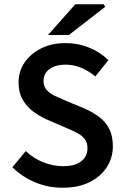

<svg xmlns="http://www.w3.org/2000/svg" viewBox="-20 -868 585 900"><path d="M274 12Q206 12 145.5 -13Q85 -38 38 -84L101 -160Q136 -126 182.5 -107.5Q229 -89 276 -89Q332 -89 361 -112Q390 -135 390 -173Q390 -200 377 -216.5Q364 -233 341.5 -245Q319 -257 289 -269L199 -308Q167 -322 136.5 -344.5Q106 -367 86.5 -400.5Q67 -434 67 -482Q67 -534 95.5 -575.5Q124 -617 173.5 -641.5Q223 -666 287 -666Q346 -666 398.5 -644.5Q451 -623 488 -586L427 -510Q395 -536 360 -550.5Q325 -565 287 -565Q241 -565 212.5 -544.5Q184 -524 184 -488Q184 -463 198.5 -446.5Q213 -430 237.5 -418.5Q262 -407 288 -396L377 -359Q416 -342 446 -319Q476 -296 492.5 -263Q509 -230 509 -182Q509 -129 481 -85Q453 -41 400.5 -14.5Q348 12 274 12ZM205 -704 333 -848H466L473 -836L303 -704Z"/></svg>

Font: Source Sans 3 ExtraLight SemiBold
Style: Regular
Weight: 600
Version: Version 3.052;hotconv 1.1.0;makeotfexe 2.6.0